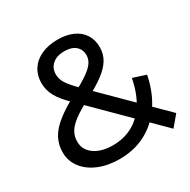

<svg xmlns="http://www.w3.org/2000/svg" viewBox="-161 -857 1008 1019"><g transform="rotate(-30 343.5 -347.5)"><path d="M131 -549.1Q131 -596 154.2 -631.6Q177.4 -667.3 220.4 -686.9Q263.4 -706.4 320.6 -706.4Q373 -706.4 412.6 -688.9Q452.3 -671.3 473.6 -638.1Q495 -605 495 -560Q495 -518.9 475.5 -485.6Q456 -452.3 413.2 -420Q370.4 -387.7 296.9 -350.7Q236.9 -318.9 202.9 -293Q169 -267.1 154.6 -241.3Q140.3 -215.4 140.3 -184.3Q140.3 -134.1 183.2 -103.6Q226.1 -73.1 296.1 -73.1Q363.4 -73.1 417.1 -102.3Q470.7 -131.4 507.5 -189.5Q544.3 -247.6 560.6 -332.9L639.3 -307.4Q619.4 -207.7 570.7 -136.9Q522 -66 450.7 -28.9Q379.4 8.1 290.1 8.1Q219.4 8.1 163.5 -15.1Q107.6 -38.3 76.2 -79.8Q44.9 -121.3 44.9 -174Q44.9 -244.1 92.9 -297.8Q141 -351.4 253.9 -411Q315.1 -443.4 349.1 -467.2Q383.1 -491 397.9 -512.4Q412.6 -533.9 412.6 -558.3Q412.6 -593.6 388.3 -614.4Q364 -635.1 320.6 -635.1Q274.1 -635.1 247.3 -611.8Q220.4 -588.4 220.4 -550.9Q220.4 -522.4 236.6 -495.9Q252.9 -469.3 301.3 -421L671.6 -53.6L617.1 10.9L224.1 -379.4Q172.1 -429.4 151.6 -467.9Q131 -506.4 131 -549.1Z"/></g></svg>

Font: iiserrat Thin
Style: Regular
Weight: 100
Designer: Akira Ohta
Foundry: Akira Ohta
Version: Version 1.200;Glyphs 3.3.1 (3343)